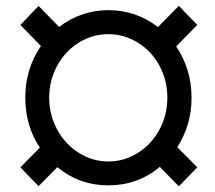

<svg xmlns="http://www.w3.org/2000/svg" viewBox="-20 -638 753 671"><path d="M538.6 -54.7Q460.9 9.8 358.9 9.8Q257.8 9.8 180.2 -53.7L114.7 12.7L51.3 -53.2L119.1 -122.1Q68.4 -198.2 68.4 -296.9Q68.4 -397.5 123 -477.1L51.3 -550.8L114.7 -617.2L186.5 -543.9Q263.7 -602.5 358.9 -602.5Q454.6 -602.5 532.2 -543.5L605 -617.7L669.4 -550.8L595.7 -475.6Q649.4 -396 649.4 -296.9Q649.4 -201.2 599.6 -123.5L669.4 -53.2L605 13.2ZM151.9 -296.9Q151.9 -236.8 179.9 -185.1Q208 -133.3 255.9 -103.5Q303.7 -73.7 358.9 -73.7Q414.1 -73.7 461.9 -103.8Q509.8 -133.8 537.4 -185.3Q564.9 -236.8 564.9 -296.9Q564.9 -356.4 537.4 -408Q509.8 -459.5 461.7 -489Q413.6 -518.6 358.9 -518.6Q303.7 -518.6 255.9 -489.3Q208 -460 179.9 -408.2Q151.9 -356.4 151.9 -296.9Z"/></svg>

Font: Vazir FD-UI
Style: Regular-FD-UI
Weight: 400
Designer: Saber Rastikerdar
Foundry: Saber Rastikerdar
Version: Version 30.1.0